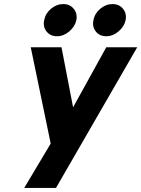

<svg xmlns="http://www.w3.org/2000/svg" viewBox="-20 -673 694 943"><path d="M99 250 229 32 131 -441H282L339 -146L502 -441H654L255 250ZM502 -495Q469 -495 450.5 -518.5Q432 -542 439 -574Q445 -607 472.5 -630Q500 -653 533 -653Q565 -653 584 -630Q603 -607 597 -574Q590 -542 562 -518.5Q534 -495 502 -495ZM260 -495Q227 -495 208.5 -518.5Q190 -542 197 -574Q203 -607 230.5 -630Q258 -653 291 -653Q323 -653 342 -630Q361 -607 355 -574Q348 -542 320 -518.5Q292 -495 260 -495Z"/></svg>

Font: Teachers
Style: Italic
Weight: 400
Italic angle: -11°
Designer: Alfredo Marco Pradil, Chank Diesel
Version: Version 1.001